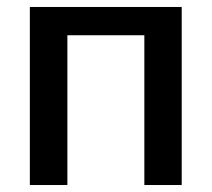

<svg xmlns="http://www.w3.org/2000/svg" viewBox="-20 -530 606 550"><path d="M500.5 -510H65.5V0H173V-429H393.5V0H500.5Z"/></svg>

Font: Lato Semibold
Style: Regular
Weight: 600
Designer: Lukasz Dziedzic
Foundry: tyPoland Lukasz Dziedzic
Version: Version 2.006; 2014-01-15